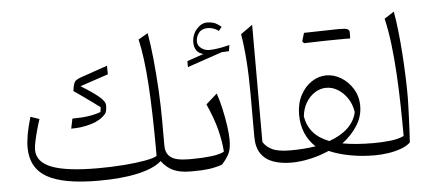

<svg xmlns="http://www.w3.org/2000/svg" viewBox="-51 -879 2249 999"><g transform="rotate(-5 1073.5 -379.5)"><path d="M782.7 -147.5Q782.7 -111.8 799.6 -93.8Q816.4 -75.7 843.5 -69.8Q870.6 -64 900.9 -64H908.2V0H907.7Q853 0 817.9 -15.9Q782.7 -31.7 756.3 -67.4Q716.8 -31.7 632.1 -12.7Q547.4 6.3 426.3 6.3Q241.7 6.3 157.2 -42.5Q72.8 -91.3 72.8 -197.8Q72.8 -228.5 79.6 -266.6Q86.4 -304.7 101.6 -356L147.5 -340.3Q139.6 -317.4 131.1 -286.6Q122.6 -255.9 116.5 -227.5Q110.4 -199.2 110.4 -183.1Q110.4 -118.2 188.2 -88.4Q266.1 -58.6 427.7 -58.6Q498.5 -58.6 563.2 -63.5Q627.9 -68.4 674.6 -76.9Q721.2 -85.4 737.8 -95.7Q737.8 -322.3 728.3 -468.5Q718.8 -614.7 697.3 -707.5L747.1 -736.3Q757.3 -679.7 765.4 -600.8Q773.4 -522 778.1 -437.3Q782.7 -352.5 782.7 -276.9ZM521.5 -585.9 522 -541 375 -491.7Q433.1 -456.1 466.1 -429.2Q499 -402.3 499 -380.9Q499 -349.1 489.3 -337.4Q463.4 -306.2 414.1 -291Q364.7 -275.9 307.6 -275.9L318.4 -327.6Q411.6 -327.6 466.8 -349.1L470.2 -373.5Q457 -383.8 433.1 -401.1Q409.2 -418.5 382.8 -437.3Q356.4 -456.1 335.4 -470.2L337.4 -478Q341.8 -513.2 352.8 -522.5Q363.8 -531.7 382.8 -538.1Z M998.5 -670.4Q998.5 -649.4 1017.1 -635.3Q1035.6 -621.1 1060.1 -621.1Q1098.1 -621.1 1165.5 -637.7L1160.2 -606L1122.1 -604L940.4 -542V-573.2L1026.4 -603Q1002.4 -608.9 991 -625.7Q979.5 -642.6 979.5 -666.5Q979.5 -707 1004.4 -735.8Q1029.3 -764.6 1059.6 -764.6Q1079.1 -764.6 1094.7 -759.5Q1110.4 -754.4 1133.3 -735.8L1117.7 -715.8Q1101.1 -727.1 1087.4 -731.2Q1073.7 -735.4 1061 -735.4Q1029.8 -735.4 1014.2 -715.8Q998.5 -696.3 998.5 -670.4ZM908.2 0Q893.6 0 893.6 -30.8V-33.2Q893.6 -64 908.2 -64H922.4Q973.1 -64 1019.3 -69.3Q1065.4 -74.7 1088.4 -87.4Q1085.4 -138.2 1069.8 -200.9Q1054.2 -263.7 1019.5 -340.3L1077.6 -392.1Q1089.8 -358.4 1100.3 -311.8Q1110.8 -265.1 1117.2 -220.2Q1123.5 -175.3 1123.5 -146.5Q1123.5 -103.5 1112.8 -78.6Q1102.1 -53.7 1072.8 -21Q1036.6 -8.8 1002.7 -4.4Q968.8 0 919.9 0Z M1292.5 -732.4V-120.6Q1307.1 -95.2 1338.9 -79.6Q1370.6 -64 1433.6 -64H1434.1V0H1433.6Q1381.8 0 1340.8 -14.2Q1299.8 -28.3 1276.4 -61.5Q1252.9 -94.7 1252.9 -151.9V-372.1Q1252.9 -466.8 1247.3 -545.7Q1241.7 -624.5 1231 -688.5Z M1653.8 -436.5Q1693.4 -436.5 1730.5 -414.1Q1767.6 -391.6 1791.7 -352.3Q1815.9 -313 1815.9 -262.7Q1815.9 -208.5 1785.9 -161.1Q1755.9 -113.8 1706.5 -76.7Q1741.2 -70.3 1781.2 -67.1Q1821.3 -64 1870.1 -64H1870.6V0H1870.1Q1802.2 0 1741 -11.5Q1679.7 -22.9 1631.8 -43.9Q1584 -22.9 1532.5 -11.5Q1481 0 1434.1 0Q1419.4 0 1419.4 -30.8V-33.2Q1419.4 -64 1434.1 -64Q1506.8 -64 1565.9 -73.7Q1495.1 -140.1 1495.1 -244.6Q1495.1 -302.2 1517.8 -345.5Q1540.5 -388.7 1576.9 -412.6Q1613.3 -436.5 1653.8 -436.5ZM1647.9 -372.1Q1616.7 -372.1 1588.6 -354.5Q1560.5 -336.9 1541.7 -305.7Q1522.9 -274.4 1519 -233.4Q1527.3 -184.1 1556.9 -149.7Q1586.4 -115.2 1640.1 -94.7Q1701.2 -116.2 1738.3 -151.9Q1775.4 -187.5 1784.7 -233.9Q1778.3 -274.9 1757.6 -305.9Q1736.8 -336.9 1708 -354.5Q1679.2 -372.1 1647.9 -372.1ZM1745.1 -617.2Q1674.8 -617.2 1553.7 -613.3Q1547.4 -619.6 1544.4 -623Q1553.2 -653.3 1557.6 -667Q1704.1 -670.9 1739.3 -670.9Q1774.4 -670.9 1784.7 -666Q1794.9 -661.1 1794.9 -650.4V-631.3Q1794.9 -623.5 1794.4 -617.2Z M2032.7 -736.3Q2041 -690.4 2047.4 -633.5Q2053.7 -576.7 2057.9 -515.9Q2062 -455.1 2064.2 -397.2Q2066.4 -339.4 2066.4 -291Q2066.4 -281.7 2065.7 -254.2Q2064.9 -226.6 2063.5 -189.7Q2062 -152.8 2060.3 -116Q2058.6 -79.1 2056.6 -51.3Q2038.6 -33.2 2007.1 -22Q1975.6 -10.7 1939.7 -5.4Q1903.8 0 1870.6 0Q1856 0 1856 -30.8V-33.2Q1856 -64 1870.6 -64Q1914.1 -64 1956.8 -68.8Q1999.5 -73.7 2027.3 -87.4Q2027.3 -164.1 2025.6 -246.3Q2023.9 -328.6 2019.3 -410.4Q2014.6 -492.2 2005.6 -567.1Q1996.6 -642.1 1981.9 -703.6Z"/></g></svg>

Font: Pinar-DS2-FD Light
Style: Regular
Weight: 300
Designer: Amin Abedi
Version: Version 2.000